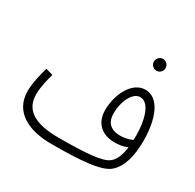

<svg xmlns="http://www.w3.org/2000/svg" viewBox="-153 -854 1064 1045"><g transform="rotate(30 379.5 -331.5)"><path d="M587 -610C607 -610 623 -627 623 -646C623 -667 607 -684 587 -684C566 -684 550 -667 550 -646C550 -627 566 -610 587 -610ZM290 21C465 21 602 13 650 -32C700 -77 717 -155 717 -245C717 -381 674 -491 588 -491C504 -491 452 -383 452 -286C452 -206 502 -158 585 -158C610 -158 639 -162 664 -173C656 -114 639 -82 615 -64C577 -35 466 -28 306 -28C150 -28 84 -79 84 -173C84 -217 98 -274 108 -307L63 -320C50 -274 35 -214 35 -165C35 -32 150 21 290 21ZM501 -293C501 -374 539 -442 583 -442C642 -442 668 -344 668 -251C668 -240 668 -230 667 -221C645 -211 617 -205 592 -205C545 -205 501 -224 501 -293Z"/></g></svg>

Font: Noto Sans Arabic UI XCn Lt
Style: Regular
Weight: 300
Width: 2
Designer: Monotype Design Team, Nadine Chahine and Nizar Qandah
Foundry: Monotype Imaging Inc.
Version: Version 2.010